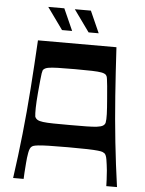

<svg xmlns="http://www.w3.org/2000/svg" viewBox="-59 -919 728 965"><g transform="rotate(5 305.5 -436.0)"><path d="M44 0Q60 -113 72 -225.5Q84 -338 92.5 -456Q101 -574 108 -700H504Q511 -574 519.5 -456Q528 -338 540 -225.5Q552 -113 568 0H514Q514 -9 513 -31.5Q512 -54 510 -79Q507 -108 503 -132.5Q499 -157 490 -164Q486 -167 480 -169.5Q474 -172 456 -174Q438 -176 402.5 -177Q367 -178 306 -178Q244 -178 208.5 -177Q173 -176 155.5 -174Q138 -172 131.5 -169.5Q125 -167 122 -164Q113 -157 108.5 -132.5Q104 -108 102 -79Q100 -54 98.5 -31.5Q97 -9 97 0ZM306 -290Q356 -290 389 -290.5Q422 -291 441.5 -293.5Q461 -296 470.5 -301.5Q480 -307 483 -317Q486 -332 485 -361Q484 -390 480 -437Q477 -478 474.5 -501.5Q472 -525 470.5 -536Q469 -547 467 -551Q465 -555 463 -557Q456 -564 440 -567Q424 -570 392.5 -571Q361 -572 306 -572Q251 -572 219 -571Q187 -570 171.5 -567Q156 -564 149 -557Q146 -555 144.5 -551Q143 -547 141 -536Q139 -525 137 -501.5Q135 -478 131 -437Q127 -390 126.5 -361Q126 -332 128 -317Q132 -307 141 -301.5Q150 -296 169.5 -293.5Q189 -291 222 -290.5Q255 -290 306 -290ZM358 -762 279 -872H360L409 -762ZM224 -762 145 -872H226L275 -762Z"/></g></svg>

Font: Ojuju SemiBold
Style: Regular
Weight: 600
Designer: Chisaokwu Joboson, Mirko Velimirovic
Foundry: Udi Foundry
Version: Version 1.000